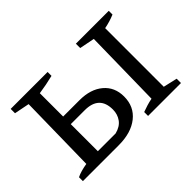

<svg xmlns="http://www.w3.org/2000/svg" viewBox="-93 -695 908 908"><g transform="rotate(-45 360.5 -241.5)"><path d="M468 0V-26Q484 -32 502 -37.5Q520 -43 537 -46L544 -439L468 -454V-483H688V-458Q671 -451 654.5 -446Q638 -441 618 -437V-45L688 -29V0ZM32 0V-26Q58 -39 101 -46L108 -439L32 -454V-483H279V-457Q231 -445 182 -438V-282H291Q365 -282 409 -245Q453 -208 453 -145Q453 -78 404 -39Q355 0 272 0ZM182 -50H301Q337 -59 354.5 -83Q372 -107 372 -139Q372 -231 275 -231H182Z"/></g></svg>

Font: Piazzolla
Style: Regular
Weight: 400
Designer: Juan Pablo del Peral
Foundry: Huerta Tipografica
Version: Version 1.330